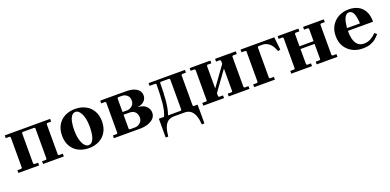

<svg xmlns="http://www.w3.org/2000/svg" viewBox="-3 -1295 4687 2305"><g transform="rotate(-20 2340.0 -142.5)"><path d="M560 -445 550 -435V-45L560 -35H610V0H345V-35H395L405 -45V-435L395 -445H245L235 -435V-45L245 -35H295V0H30V-35H80L90 -45V-435L80 -445H30V-480H610V-445Z M930 -490Q1004 -490 1061.5 -460.5Q1119 -431 1152 -375Q1185 -319 1185 -240Q1185 -161 1152 -105Q1119 -49 1061.5 -19.5Q1004 10 930 10Q856 10 798.5 -19.5Q741 -49 708 -105Q675 -161 675 -240Q675 -319 708 -375Q741 -431 798.5 -460.5Q856 -490 930 -490ZM935 -25Q970 -25 989.5 -54.5Q1009 -84 1017 -130Q1025 -176 1025 -224Q1025 -302 1010 -353Q995 -404 972 -429.5Q949 -455 925 -455Q891 -455 871 -425.5Q851 -396 843 -350.5Q835 -305 835 -256Q835 -179 850 -127.5Q865 -76 888.5 -50.5Q912 -25 935 -25Z M1643 -254Q1721 -248 1754.5 -212Q1788 -176 1788 -132Q1788 -89 1759.5 -59.5Q1731 -30 1685 -15Q1639 0 1587 0H1250V-35H1300L1310 -45V-435L1300 -445H1250V-480H1585Q1635 -480 1674.5 -466.5Q1714 -453 1737.5 -427Q1761 -401 1761 -362Q1761 -318 1730 -288.5Q1699 -259 1643 -254ZM1455 -435V-260H1515Q1533 -260 1554 -269.5Q1575 -279 1590.5 -300Q1606 -321 1606 -355Q1606 -387 1591.5 -406.5Q1577 -426 1556 -435.5Q1535 -445 1515 -445H1465ZM1537 -35Q1556 -35 1577 -45.5Q1598 -56 1613 -77Q1628 -98 1628 -130Q1628 -150 1619.5 -172Q1611 -194 1589.5 -209.5Q1568 -225 1528 -225H1455V-45L1465 -35Z M2332 -444H2282L2272 -434V-45L2282 -35H2332V205H2299Q2294 140 2277.5 94Q2261 48 2230.5 24Q2200 0 2152 0H2017Q1969 0 1938.5 24Q1908 48 1891.5 94Q1875 140 1870 205H1837V-35H1903Q1918 -67 1927.5 -107.5Q1937 -148 1942 -198Q1947 -248 1949.5 -307Q1952 -366 1952 -435L1943 -444H1867V-479H2332ZM2117 -35 2127 -45V-434L2117 -444H2008L1999 -435Q1999 -378 1997 -323.5Q1995 -269 1990.5 -218Q1986 -167 1977.5 -121Q1969 -75 1954 -35Z M2597 -45 2607 -35H2657V0H2392V-35H2442L2452 -45V-435L2442 -445H2392V-480H2657V-445H2607L2597 -435ZM2922 -45 2932 -35H2982V0H2717V-35H2767L2777 -45V-435L2767 -445H2717V-480H2982V-445H2932L2922 -435ZM2777 -334 2597 -85V-145L2777 -394Z M3473 -480 3491 -317 3460 -308Q3432 -385 3392.5 -415Q3353 -445 3311 -445H3257L3247 -435V-45L3257 -35H3307V0H3042V-35H3092L3102 -45V-435L3092 -445H3042V-480Z M3841 0V-35H3891L3901 -45V-434L3891 -444H3841V-479H4106V-444H4056L4046 -434V-45L4056 -35H4106V0ZM3516 0V-35H3566L3576 -45V-434L3566 -444H3516V-479H3781V-444H3731L3721 -434V-45L3731 -35H3781V0ZM3641 -240V-275H3967V-240Z M4426 10Q4357 10 4299 -19.5Q4241 -49 4206 -105Q4171 -161 4171 -240Q4171 -319 4206 -375Q4241 -431 4299 -460.5Q4357 -490 4426 -490Q4491 -490 4542 -465Q4593 -440 4622.5 -387Q4652 -334 4652 -250H4296V-285H4497Q4493 -372 4473.5 -413.5Q4454 -455 4416 -455Q4389 -455 4370 -428.5Q4351 -402 4341 -353.5Q4331 -305 4331 -240Q4331 -176 4345.5 -131.5Q4360 -87 4389 -63.5Q4418 -40 4462 -40Q4512 -40 4552.5 -64Q4593 -88 4620 -117L4647 -94Q4626 -69 4598.5 -45Q4571 -21 4530 -5.5Q4489 10 4426 10Z"/></g></svg>

Font: Brygada 1918
Style: Bold
Weight: 700
Designer: Mateusz Machalski | Borys Kosmynka | Przemek Hoffer
Foundry: NIEPODLEGLA 2018
Version: Version 3.006